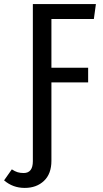

<svg xmlns="http://www.w3.org/2000/svg" viewBox="-85 -709 507 941"><path d="M167 -616V-377H347V-305H167V79Q167 143 130.5 177.5Q94 212 36 212Q-22 212 -65 175L-27 121Q-12 131 1 135Q14 139 31 139Q76 139 76 81V-689H385L375 -616Z"/></svg>

Font: Fira Sans Compressed
Style: Regular
Weight: 400
Width: 1
Designer: bBox Type GmbH & Carrois Corporate GbR & Edenspiekermann AG
Foundry: bBox Type GmbH & Carrois Corporate GbR & Edenspiekermann AG
Version: Version 4.301